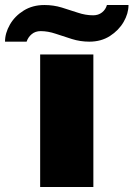

<svg xmlns="http://www.w3.org/2000/svg" viewBox="-100 -745 532 765"><path d="M60 0V-528H272V0ZM-80 -579Q-80 -613 -60.5 -647Q-41 -681 -5.5 -703Q30 -725 77 -725Q113 -725 146 -715Q179 -705 210 -694.5Q241 -684 271 -684Q292 -684 306.5 -695.5Q321 -707 326 -725H412Q412 -691 392.5 -657.5Q373 -624 338 -601.5Q303 -579 256 -579Q220 -579 186.5 -589.5Q153 -600 122 -610.5Q91 -621 62 -621Q41 -621 26.5 -609Q12 -597 6 -579Z"/></svg>

Font: Archivo SemiExpanded Black
Style: Regular
Weight: 900
Width: 6
Designer: Hector Gatti
Foundry: Omnibus-Type
Version: Version 2.001